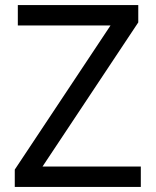

<svg xmlns="http://www.w3.org/2000/svg" viewBox="-20 -734 612 754"><path d="M533 0H38V-68L414 -634H50V-714H523V-646L147 -80H533Z"/></svg>

Font: Noto Sans Gothic
Style: Regular
Weight: 400
Designer: Monotype Design Team
Foundry: Monotype Imaging Inc.
Version: Version 2.001; ttfautohint (v1.8.4.7-5d5b)